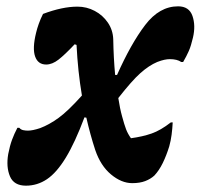

<svg xmlns="http://www.w3.org/2000/svg" viewBox="-20 -569 640 607"><path d="M116 -525Q177 -548 225 -548Q254 -548 279.5 -534.5Q305 -521 321 -497.5Q337 -474 338 -445Q339 -386 344 -332H350Q394 -431 439 -490Q484 -549 543 -549Q578 -549 588.5 -518.5Q599 -488 590 -450Q584 -424 577 -408Q570 -392 559 -373H553Q540 -382 517 -382Q509 -382 499.5 -380Q490 -378 477 -373Q451 -362 424 -338Q397 -314 354 -259Q359 -226 366 -201Q373 -175 378.5 -160.5Q384 -146 394 -132Q431 -137 459.5 -147Q488 -157 520 -182H526Q525 -162 522.5 -143Q520 -124 515 -106Q506 -77 494.5 -53.5Q483 -30 468 -14Q456 -3 439 3.5Q422 10 398 10Q364 10 331 -17.5Q298 -45 281 -95Q265 -144 253 -197L247 -198Q217 -118 188 -70.5Q159 -23 128.5 -2.5Q98 18 62 18Q24 18 11.5 -11.5Q-1 -41 6 -82Q11 -108 18 -127Q25 -146 35 -165H41Q46 -159 53.5 -157.5Q61 -156 68 -156Q83 -156 107 -164Q136 -175 165.5 -196.5Q195 -218 239 -267Q226 -344 222 -427L216 -429Q185 -396 165 -380.5Q145 -365 126 -365Q100 -365 91 -390.5Q82 -416 94 -465Q97 -478 102.5 -493.5Q108 -509 116 -525Z"/></svg>

Font: Recursive Mn Csl St
Style: Bold Italic
Weight: 700
Italic angle: -15°
Monospace: yes
Version: Version 1.079;hotconv 1.0.112;makeotfexe 2.5.65598; ttfautoh